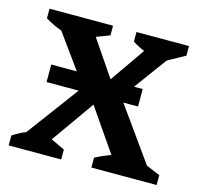

<svg xmlns="http://www.w3.org/2000/svg" viewBox="-79 -573 686 657"><g transform="rotate(15 264.5 -244.0)"><path d="M37 -10V-40L216 -281H319L489 -43V-10H387L232 -235H267L108 -10ZM5 0V-35Q50 -65 105 -76L191 -35V0ZM298 0V-35Q330 -52 363 -62.5Q396 -73 429 -77L529 -35V0ZM135 -412Q102 -417 73.5 -427.5Q45 -438 19 -454V-488H244V-454ZM213 -238 60 -450V-478H168L300 -284H266L401 -478H474V-450L318 -238ZM437 -412Q407 -418 379.5 -428Q352 -438 327 -454V-488H513V-454ZM74.1 -305H398.1V-243H74.1Z"/></g></svg>

Font: Piazzolla 24pt SemiBold
Style: Regular
Weight: 600
Designer: Juan Pablo del Peral
Foundry: Huerta Tipografica
Version: Version 2.005